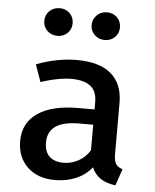

<svg xmlns="http://www.w3.org/2000/svg" viewBox="-55 -817 709 877"><g transform="rotate(5 300.0 -379.0)"><path d="M533 -63 507 13Q424 3 398 -60Q369 -24 325.5 -5.5Q282 13 230 13Q150 13 103 -32Q56 -77 56 -151Q56 -234 121.5 -279Q187 -324 307 -324H382V-358Q382 -408 352 -431Q322 -454 265 -454Q237 -454 200 -447Q163 -440 125 -427L97 -506Q192 -542 282 -542Q387 -542 440 -496Q493 -450 493 -365V-129Q493 -99 502 -84.5Q511 -70 533 -63ZM382 -137V-254H320Q244 -254 209 -228.5Q174 -203 174 -155Q174 -113 196.5 -91Q219 -69 263 -69Q298 -69 330.5 -87Q363 -105 382 -137ZM118 -707Q118 -735 137 -753Q156 -771 184 -771Q211 -771 229.5 -753Q248 -735 248 -707Q248 -680 229.5 -662Q211 -644 184 -644Q156 -644 137 -662Q118 -680 118 -707ZM335 -707Q335 -734 354 -752.5Q373 -771 400 -771Q428 -771 446.5 -753Q465 -735 465 -707Q465 -680 446.5 -662Q428 -644 400 -644Q373 -644 354 -662Q335 -680 335 -707Z"/></g></svg>

Font: Fira Mono Medium
Style: Regular
Weight: 500
Designer: Carrois Corporate & Edenspiekermann AG
Foundry: Carrois Corporate GbR & Edenspiekermann AG
Version: Version 3.206